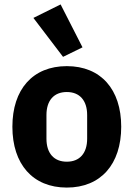

<svg xmlns="http://www.w3.org/2000/svg" viewBox="-20 -836 604 868"><path d="M265 -579 353 -622 254 -816 131 -755ZM282 12C436 12 528 -94 528 -263C528 -432 436 -537 282 -537C128 -537 36 -432 36 -263C36 -94 128 12 282 12ZM282 -105C224 -105 190 -143 190 -209V-316C190 -382 224 -420 282 -420C340 -420 374 -382 374 -316V-209C374 -143 340 -105 282 -105Z"/></svg>

Font: IBM Plex Devanagari
Style: Bold
Weight: 700
Designer: Mike Abbink, Paul van der Laan, Pieter van Rosmalen, Erin McLaughlin
Foundry: Bold Monday
Version: Version 1.0